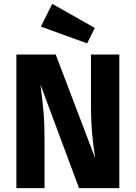

<svg xmlns="http://www.w3.org/2000/svg" viewBox="-20 -976 703 996"><path d="M390 0 190 -537Q200 -458 205.5 -397.5Q211 -337 211 -254V0H65V-693H269L474 -155Q452 -292 452 -413V-693H599V0ZM472 -831 432 -751 192 -838 251 -956Z"/></svg>

Font: Fira Sans BGR
Style: Bold
Weight: 700
Designer: bBox Type GmbH & Carrois Corporate GbR & Edenspiekermann AG
Foundry: bBox Type GmbH & Carrois Corporate GbR & Edenspiekermann AG
Version: Version 4.301